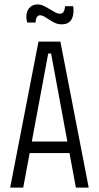

<svg xmlns="http://www.w3.org/2000/svg" viewBox="-20 -848 447 868"><path d="M26 0 154 -660H253L381 0H323L211 -606H198L85 0ZM96 -156V-208H312V-156ZM259 -738Q243 -738 229.5 -744Q216 -750 203.5 -758.5Q191 -767 180.5 -773Q170 -779 160 -779Q152 -779 146.5 -770Q141 -761 141 -746H103Q97 -768 100.5 -786.5Q104 -805 117 -816.5Q130 -828 150 -828Q164 -828 177.5 -821.5Q191 -815 204 -807Q217 -799 229 -792.5Q241 -786 252 -786Q262 -786 267.5 -795Q273 -804 274 -820H311Q314 -797 310 -778Q306 -759 293.5 -748.5Q281 -738 259 -738Z"/></svg>

Font: Bricolage Grotesque Condensed ExtraLight
Style: Regular
Weight: 250
Width: 3
Designer: Mathieu Triay
Foundry: Atelier Triay
Version: Version 1.000;gftools[0.9.30]